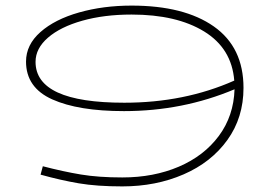

<svg xmlns="http://www.w3.org/2000/svg" viewBox="-20 -653 976 686"><path d="M850 -339Q850 -233 792.5 -153Q735 -73 636 -30Q537 13 417 13Q326 13 261.5 2Q197 -9 125 -29L133 -59Q206 -40 269 -29.5Q332 -19 417 -19Q529 -19 619 -57.5Q709 -96 762 -167.5Q815 -239 818 -334Q633 -256 423 -256Q260 -256 166.5 -298Q73 -340 73 -433Q73 -493 124.5 -538.5Q176 -584 262.5 -608.5Q349 -633 450 -633Q638 -633 744 -558.5Q850 -484 850 -339ZM817 -365Q808 -480 709.5 -540.5Q611 -601 450 -601Q352 -601 274 -579Q196 -557 151.5 -518.5Q107 -480 107 -432Q107 -286 424 -286Q639 -286 817 -365Z"/></svg>

Font: BioRhyme Expanded ExtraLight
Style: Regular
Weight: 275
Width: 7
Designer: Aoife Mooney
Foundry: Aoife Mooney Type
Version: Version 1.001